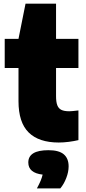

<svg xmlns="http://www.w3.org/2000/svg" viewBox="-20 -760 464 1038"><path d="M283 -392.5V-240.5Q283 -208.5 289.8 -191Q296.5 -173.5 311.8 -166Q327 -158.5 354.5 -158.5Q368 -158.5 404 -163V-2.5Q381 3 352.2 6.8Q323.5 10.5 297.5 10.5Q190 10.5 135 -43.8Q80 -98 80 -213V-392.5H5.5V-550H80L118 -740H283V-550H404V-392.5ZM351 139.5Q351 169.5 338.2 202.5Q325.5 235.5 306 258.5H179.5Q192.5 234.5 199.8 217Q207 199.5 210.5 184Q133 175 133 118.5Q133 52 242 52Q298.5 52 324.8 74.2Q351 96.5 351 139.5Z"/></svg>

Font: Encode Sans Semi Condensed Black
Style: Regular
Weight: 900
Width: 4
Designer: Multiple Designers
Foundry: Impallari Type
Version: Version 2.000